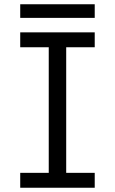

<svg xmlns="http://www.w3.org/2000/svg" viewBox="-20 -882 540 902"><path d="M75 0V-70H209V-660H75V-730H425V-660H291V-70H425V0ZM75 -798V-862H425V-798Z"/></svg>

Font: M PLUS Code Latin
Style: Regular
Weight: 400
Designer: Coji Morishita
Foundry: UNDERFOREST DESIGN
Version: Version 1.002; ttfautohint (v1.8.3)